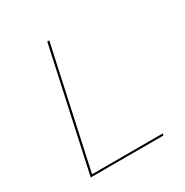

<svg xmlns="http://www.w3.org/2000/svg" viewBox="-154 -782 872 906"><g transform="rotate(-30 282.0 -329.0)"><path d="M481 -10 479 0H83L226 -658H237L96 -10Z"/></g></svg>

Font: Ysabeau Hairline
Style: Italic
Weight: 100
Italic angle: -12°
Designer: Christian Thalmann (Catharsis Fonts)
Version: Version 0.003